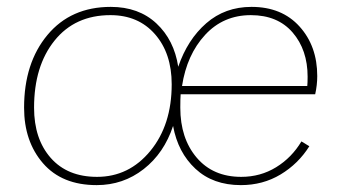

<svg xmlns="http://www.w3.org/2000/svg" viewBox="-20 -529 988 558"><path d="M261 9Q160 9 105 -54.5Q50 -118 50 -216Q50 -346 118 -427.5Q186 -509 302 -509Q383 -509 434.5 -461Q486 -413 498 -335Q525 -414 579.5 -461.5Q634 -509 711 -509Q799 -509 850.5 -452Q902 -395 902 -308Q902 -282 896 -255H505Q504 -242 504 -216Q504 -127 551.5 -71Q599 -15 681 -15Q737 -15 782.5 -43Q828 -71 856 -118L879 -104Q847 -53 795.5 -22Q744 9 680 9Q599 9 548 -38.5Q497 -86 483 -163Q457 -84 397.5 -37.5Q338 9 261 9ZM262 -15Q355 -15 417 -90.5Q479 -166 479 -284Q479 -374 430.5 -429.5Q382 -485 301 -485Q198 -485 138.5 -411Q79 -337 79 -216Q79 -125 127.5 -70Q176 -15 262 -15ZM509 -279H873Q874 -288 874 -306Q874 -384 830.5 -434.5Q787 -485 709 -485Q629 -485 576 -427.5Q523 -370 509 -279Z"/></svg>

Font: Elaine Sans ExtraLight
Style: Italic
Weight: 275
Italic angle: -13°
Designer: Wei Huang
Foundry: Wei Huang
Version: Version 2.001;December 24, 2019;FontCreator 12.0.0.2547 64-b